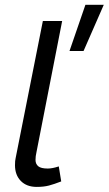

<svg xmlns="http://www.w3.org/2000/svg" viewBox="-20 -752 444 784"><path d="M321.2 -543.8H263.8L328.8 -732.5H403.8ZM220 -72.5 230 -11.2Q201.2 0 180 5.6Q158.8 11.2 130 11.2Q88.8 11.2 65 -13.1Q41.2 -37.5 41.2 -77.5Q41.2 -96.2 43.8 -106.2L155 -666.2H233.8L128.8 -130Q125 -113.8 125 -98.8Q125 -82.5 136.2 -73.1Q147.5 -63.8 175 -63.8Q193.8 -63.8 220 -72.5Z"/></svg>

Font: Cambay
Style: Italic
Weight: 400
Italic angle: -11°
Designer: Pooja Saxena
Foundry: Pooja Saxena
Version: Version 1.019;PS 001.019;hotconv 1.0.70;makeotf.lib2.5.58329